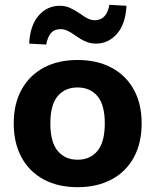

<svg xmlns="http://www.w3.org/2000/svg" viewBox="-20 -766 644 797"><path d="M302 11Q221 11 161.5 -21Q102 -53 69.5 -112.5Q37 -172 37 -254Q37 -335 69.5 -394Q102 -453 161.5 -485Q221 -517 302 -517Q383 -517 443 -485Q503 -453 535.5 -394Q568 -335 568 -254Q568 -172 535.5 -112.5Q503 -53 443 -21Q383 11 302 11ZM302 -103Q354 -103 384.5 -139.5Q415 -176 415 -254Q415 -331 384.5 -367Q354 -403 302 -403Q250 -403 219.5 -367Q189 -331 189 -254Q189 -176 219.5 -139.5Q250 -103 302 -103ZM172 -581 101 -585Q105 -661 140.5 -701.5Q176 -742 228 -742Q251 -742 270 -733.5Q289 -725 313 -709Q333 -694 346.5 -688Q360 -682 373 -682Q423 -682 434 -746L505 -742Q501 -666 465.5 -625.5Q430 -585 378 -585Q356 -585 336 -593.5Q316 -602 292 -619Q257 -645 233 -645Q205 -645 191 -628Q177 -611 172 -581Z"/></svg>

Font: Mulish ExtraBold
Style: Regular
Weight: 800
Designer: Vernon Adams
Foundry: Vernon Adams
Version: Version 3.603; ttfautohint (v1.8.3)